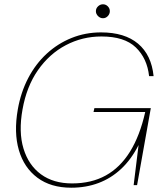

<svg xmlns="http://www.w3.org/2000/svg" viewBox="-20 -863 765 895"><path d="M312 12Q217 12 154.5 -34.5Q92 -81 68 -163Q44 -245 63 -353Q77 -433 111.5 -499Q146 -565 197.5 -612.5Q249 -660 313.5 -686Q378 -712 451 -712Q561 -712 623.5 -659.5Q686 -607 696 -508H675Q666 -591 613 -642Q560 -693 453 -693Q364 -693 287 -652.5Q210 -612 157 -536Q104 -460 85 -353Q66 -248 89.5 -170.5Q113 -93 171 -50.5Q229 -8 316 -8Q406 -8 473 -45Q540 -82 586 -156Q632 -230 657 -341H416L420 -359H683L619 0H603L626 -187Q592 -120 545 -76Q498 -32 439.5 -10Q381 12 312 12ZM460 -778Q447 -778 437 -788Q427 -798 427 -811Q427 -824 437 -833.5Q447 -843 460 -843Q473 -843 482.5 -833.5Q492 -824 492 -811Q492 -798 482.5 -788Q473 -778 460 -778Z"/></svg>

Font: DM Sans 9pt Thin
Style: Italic
Weight: 250
Italic angle: -10°
Version: Version 4.004;gftools[0.9.30]